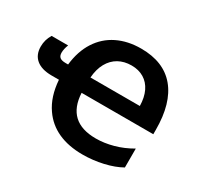

<svg xmlns="http://www.w3.org/2000/svg" viewBox="-147 -940 1243 1164"><g transform="rotate(30 474.0 -358.0)"><path d="M257.3 -121.6Q204.6 -196.8 196.3 -311.5H144Q74.2 -312 37.1 -343Q0 -374 0 -431.6Q0 -478.5 24.9 -519.5H140.6Q127.9 -487.3 127.9 -462.4Q127.9 -439.9 140.1 -429.7Q152.3 -419.4 181.6 -419.4H198.2Q209 -516.6 253.2 -585.2Q297.4 -653.8 369.4 -689.2Q441.4 -724.6 534.7 -724.6Q692.9 -724.6 774.9 -626.5Q856.9 -528.3 856.9 -342.3V-311.5H355Q365.2 -114.7 567.4 -114.7Q625.5 -114.7 687.3 -131.6Q749 -148.4 808.6 -183.1V-50.8Q758.8 -22.5 688.5 -6.3Q618.2 9.8 545.9 9.8Q447.8 9.8 375 -23.2Q302.2 -56.2 257.3 -121.6ZM535.6 -606.9Q484.4 -606.9 445.3 -585Q406.2 -563 382.8 -520.8Q359.4 -478.5 355 -418.9H700.7Q699.7 -478 679.4 -520.3Q659.2 -562.5 622.3 -584.7Q585.4 -606.9 535.6 -606.9Z"/></g></svg>

Font: Viking Open Sans
Style: Bold
Weight: 700
Foundry: Ascender Corporation
Version: Version 2.001